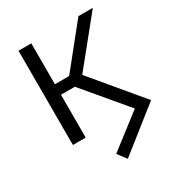

<svg xmlns="http://www.w3.org/2000/svg" viewBox="-174 -637 858 935"><g transform="rotate(-30 255.5 -169.0)"><path d="M270 192 511 1 282 -273 490 -530H409L224 -300H144V-530H72V0H144V-241H222L422 -3L233 143Z"/></g></svg>

Font: Cheyenne Sans Light
Style: Regular
Weight: 300
Designer: The Public Sans project authors (U.S. Web Design System), Libre Franklin designed by Pablo Impallari and Rodrigo Fuenzal
Foundry: The Cheyenne Sans Project Authors
Version: Version 2.007